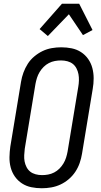

<svg xmlns="http://www.w3.org/2000/svg" viewBox="-20 -995 540 1023"><path d="M203 8Q174 8 147 2.5Q120 -3 97.5 -17.5Q75 -32 59.5 -54Q44 -76 37 -102.5Q30 -129 30.5 -157.5Q31 -186 35 -214L92 -559Q96 -584 105 -608.5Q114 -633 128 -655Q142 -677 163 -694.5Q184 -712 207 -723Q230 -734 255.5 -738.5Q281 -743 306 -743Q335 -743 362 -737.5Q389 -732 411.5 -717.5Q434 -703 449.5 -681Q465 -659 472 -632.5Q479 -606 479 -577.5Q479 -549 474 -521L417 -176Q413 -151 404.5 -126.5Q396 -102 381.5 -80Q367 -58 346.5 -40.5Q326 -23 302.5 -12Q279 -1 253.5 3.5Q228 8 203 8ZM204 -62Q220 -62 236.5 -65Q253 -68 268.5 -76Q284 -84 296.5 -96.5Q309 -109 318 -124Q327 -139 332 -155Q337 -171 340 -187L397 -532Q400 -549 400.5 -566.5Q401 -584 398 -600Q395 -616 387.5 -630.5Q380 -645 368 -654.5Q356 -664 339.5 -668.5Q323 -673 305 -673Q289 -673 272.5 -670Q256 -667 240.5 -659Q225 -651 212.5 -638.5Q200 -626 191 -611Q182 -596 177 -580Q172 -564 169 -548L112 -203Q110 -186 109 -168.5Q108 -151 111 -135Q114 -119 121.5 -104.5Q129 -90 141 -80.5Q153 -71 169.5 -66.5Q186 -62 204 -62ZM235 -803 191 -840 310 -975H402L473 -835L422 -808L347 -919Z"/></svg>

Font: Iosevka Fixed
Style: Italic
Weight: 400
Italic angle: -9°
Monospace: yes
Designer: Belleve Invis
Foundry: Belleve Invis
Version: Version 33.2.4